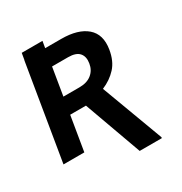

<svg xmlns="http://www.w3.org/2000/svg" viewBox="-210 -916 1181 1244"><g transform="rotate(-30 381.0 -294.5)"><path d="M121.4 -711.6H122.2L130.7 -761.4H285.9L277.3 -711.6H397Q522.7 -711.6 586.3 -656.6Q649.9 -601.6 632.8 -496.4Q620 -416.9 576.9 -369.9Q533.7 -322.8 469.8 -296.2L641.3 164.4L640.6 171.2H474.8L320 -257.1H202.1L159.4 0H3.6ZM222.7 -380.7H342.7Q399.9 -380.7 434.1 -408.6Q468.4 -436.4 475.5 -482.6Q483.7 -530.9 459.5 -558.8Q435.4 -586.6 376.4 -586.6H256.7Z"/></g></svg>

Font: Inter UI
Style: Bold Italic
Weight: 700
Italic angle: 9.39999°
Designer: Rasmus Andersson
Foundry: rsms
Version: 3.2;8d6f07862